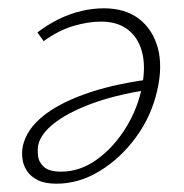

<svg xmlns="http://www.w3.org/2000/svg" viewBox="-20 -436 443 462"><path d="M116 6Q88 6 71 -2.5Q54 -11 45 -24.5Q36 -38 34 -54Q32 -70 35 -85Q44 -124 81.5 -155Q119 -186 182.5 -209Q246 -232 332 -244L331 -219Q255 -207 199 -186Q143 -165 110.5 -139.5Q78 -114 72 -87Q70 -77 71.5 -61.5Q73 -46 85.5 -34.5Q98 -23 127 -23Q171 -23 210 -50Q249 -77 278 -121Q307 -165 319 -215Q331 -266 323.5 -303.5Q316 -341 290.5 -362.5Q265 -384 223 -384Q192 -384 156.5 -373.5Q121 -363 85 -337L70 -358Q95 -377 121.5 -390Q148 -403 175.5 -409.5Q203 -416 230 -416Q281 -416 314 -391Q347 -366 359.5 -321.5Q372 -277 358 -217Q344 -156 307 -105.5Q270 -55 220 -24.5Q170 6 116 6Z"/></svg>

Font: Ysabeau Infant ExtraLight
Style: Italic
Weight: 250
Italic angle: -12°
Designer: Christian Thalmann (Catharsis Fonts)
Version: Version 2.001;gftools[0.9.30]; featfreeze: ss01,ss02,lnum